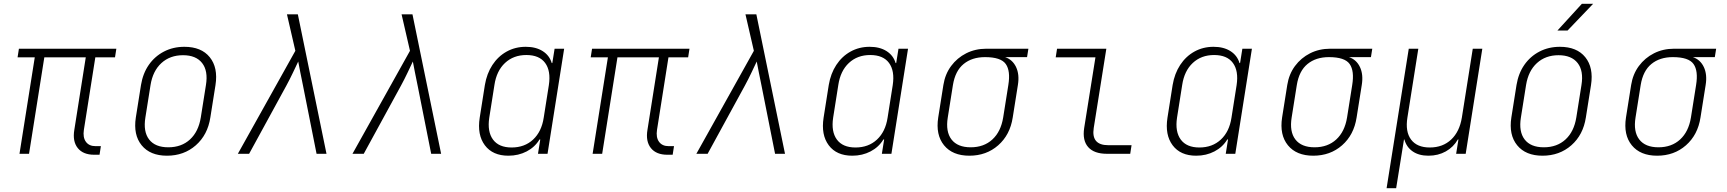

<svg xmlns="http://www.w3.org/2000/svg" viewBox="-20 -805 9040 1005"><path d="M473 5Q415 5 387 -30Q359 -65 369 -125L429 -505H212L132 0H82L162 -505H72L79 -550H589L582 -505H479L419 -125Q413 -86 429.5 -63Q446 -40 480 -40H508L501 5Z M854 10Q766 10 721.5 -44.5Q677 -99 691 -190L718 -360Q728 -421 759 -465.5Q790 -510 838 -535Q886 -560 945 -560Q1034 -560 1078 -505.5Q1122 -451 1108 -360L1081 -190Q1067 -99 1005 -44.5Q943 10 854 10ZM861 -34Q930 -34 974.5 -75Q1019 -116 1031 -190L1058 -360Q1070 -434 1038 -475Q1006 -516 938 -516Q870 -516 825 -475Q780 -434 768 -360L741 -190Q729 -116 760.5 -75Q792 -34 861 -34Z M1225 0 1526 -539 1482 -730H1539L1689 0H1637L1566 -357Q1559 -390 1552 -426Q1545 -462 1541 -483Q1531 -462 1514 -426Q1497 -390 1479 -357L1284 0Z M1825 0 2126 -539 2082 -730H2139L2289 0H2237L2166 -357Q2159 -390 2152 -426Q2145 -462 2141 -483Q2131 -462 2114 -426Q2097 -390 2079 -357L1884 0Z M2641 10Q2559 10 2518 -44.5Q2477 -99 2491 -189L2518 -360Q2528 -420 2557.5 -465Q2587 -510 2632 -535Q2677 -560 2732 -560Q2785 -560 2820.5 -537.5Q2856 -515 2868 -475H2871L2883 -550H2933L2846 0H2796L2808 -75H2804Q2780 -35 2737 -12.5Q2694 10 2641 10ZM2658 -33Q2726 -33 2770.5 -74.5Q2815 -116 2826 -189L2853 -360Q2864 -434 2833.5 -475.5Q2803 -517 2735 -517Q2668 -517 2623.5 -475.5Q2579 -434 2568 -360L2541 -189Q2530 -116 2560.5 -74.5Q2591 -33 2658 -33Z M3473 5Q3415 5 3387 -30Q3359 -65 3369 -125L3429 -505H3212L3132 0H3082L3162 -505H3072L3079 -550H3589L3582 -505H3479L3419 -125Q3413 -86 3429.5 -63Q3446 -40 3480 -40H3508L3501 5Z M3625 0 3926 -539 3882 -730H3939L4089 0H4037L3966 -357Q3959 -390 3952 -426Q3945 -462 3941 -483Q3931 -462 3914 -426Q3897 -390 3879 -357L3684 0Z M4441 10Q4359 10 4318 -44.5Q4277 -99 4291 -189L4318 -360Q4328 -420 4357.5 -465Q4387 -510 4432 -535Q4477 -560 4532 -560Q4585 -560 4620.5 -537.5Q4656 -515 4668 -475H4671L4683 -550H4733L4646 0H4596L4608 -75H4604Q4580 -35 4537 -12.5Q4494 10 4441 10ZM4458 -33Q4526 -33 4570.5 -74.5Q4615 -116 4626 -189L4653 -360Q4664 -434 4633.5 -475.5Q4603 -517 4535 -517Q4468 -517 4423.5 -475.5Q4379 -434 4368 -360L4341 -189Q4330 -116 4360.5 -74.5Q4391 -33 4458 -33Z M5054 10Q4966 10 4921.5 -44.5Q4877 -99 4891 -190L4918 -360Q4927 -417 4958.5 -459.5Q4990 -502 5037.5 -526Q5085 -550 5143 -550H5363L5356 -506H5241Q5280 -493 5298.5 -454Q5317 -415 5308 -360L5281 -190Q5267 -99 5205 -44.5Q5143 10 5054 10ZM5061 -34Q5130 -34 5174.5 -75Q5219 -116 5231 -190L5258 -360Q5270 -434 5244.5 -470Q5219 -506 5136 -506Q5068 -506 5024 -470Q4980 -434 4968 -360L4941 -190Q4929 -116 4960.5 -75Q4992 -34 5061 -34Z M5774 0Q5707 0 5676 -35Q5645 -70 5655 -135L5714 -505H5506L5513 -550H5771L5705 -135Q5691 -45 5781 -45H5903L5896 0Z M6241 10Q6159 10 6118 -44.5Q6077 -99 6091 -189L6118 -360Q6128 -420 6157.5 -465Q6187 -510 6232 -535Q6277 -560 6332 -560Q6385 -560 6420.5 -537.5Q6456 -515 6468 -475H6471L6483 -550H6533L6446 0H6396L6408 -75H6404Q6380 -35 6337 -12.5Q6294 10 6241 10ZM6258 -33Q6326 -33 6370.5 -74.5Q6415 -116 6426 -189L6453 -360Q6464 -434 6433.5 -475.5Q6403 -517 6335 -517Q6268 -517 6223.5 -475.5Q6179 -434 6168 -360L6141 -189Q6130 -116 6160.5 -74.5Q6191 -33 6258 -33Z M6854 10Q6766 10 6721.5 -44.5Q6677 -99 6691 -190L6718 -360Q6727 -417 6758.5 -459.5Q6790 -502 6837.5 -526Q6885 -550 6943 -550H7163L7156 -506H7041Q7080 -493 7098.5 -454Q7117 -415 7108 -360L7081 -190Q7067 -99 7005 -44.5Q6943 10 6854 10ZM6861 -34Q6930 -34 6974.5 -75Q7019 -116 7031 -190L7058 -360Q7070 -434 7044.5 -470Q7019 -506 6936 -506Q6868 -506 6824 -470Q6780 -434 6768 -360L6741 -190Q6729 -116 6760.5 -75Q6792 -34 6861 -34Z M7238 180 7354 -550H7404L7347 -190Q7335 -116 7366 -74.5Q7397 -33 7464 -33Q7532 -33 7576 -74.5Q7620 -116 7632 -190L7689 -550H7739L7652 0H7602L7614 -75H7611Q7588 -35 7548 -12.5Q7508 10 7457 10Q7407 10 7374.5 -12.5Q7342 -35 7331 -75H7329L7317 0L7288 180Z M8054 10Q7966 10 7921.5 -44.5Q7877 -99 7891 -190L7918 -360Q7928 -421 7959 -465.5Q7990 -510 8038 -535Q8086 -560 8145 -560Q8234 -560 8278 -505.5Q8322 -451 8308 -360L8281 -190Q8267 -99 8205 -44.5Q8143 10 8054 10ZM8061 -34Q8130 -34 8174.5 -75Q8219 -116 8231 -190L8258 -360Q8270 -434 8238 -475Q8206 -516 8138 -516Q8070 -516 8025 -475Q7980 -434 7968 -360L7941 -190Q7929 -116 7960.5 -75Q7992 -34 8061 -34ZM8132 -645 8260 -785H8319L8185 -645Z M8654 10Q8566 10 8521.5 -44.5Q8477 -99 8491 -190L8518 -360Q8527 -417 8558.5 -459.5Q8590 -502 8637.5 -526Q8685 -550 8743 -550H8963L8956 -506H8841Q8880 -493 8898.5 -454Q8917 -415 8908 -360L8881 -190Q8867 -99 8805 -44.5Q8743 10 8654 10ZM8661 -34Q8730 -34 8774.5 -75Q8819 -116 8831 -190L8858 -360Q8870 -434 8844.5 -470Q8819 -506 8736 -506Q8668 -506 8624 -470Q8580 -434 8568 -360L8541 -190Q8529 -116 8560.5 -75Q8592 -34 8661 -34Z"/></svg>

Font: NKDuy Mono Thin
Style: Italic
Weight: 100
Italic angle: -9°
Monospace: yes
Designer: NKDuy
Foundry: NKDuy
Version: Version 2.251; ttfautohint (v1.8.4.7-5d5b)